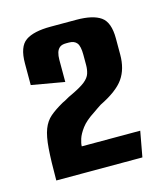

<svg xmlns="http://www.w3.org/2000/svg" viewBox="-72 -694 443 517"><g transform="rotate(-15 150.0 -436.0)"><path d="M23 -234Q23 -289 25.5 -322.5Q28 -356 35.5 -375.5Q43 -395 57 -407Q71 -419 94 -432Q101 -435 107.5 -439Q114 -443 119 -445Q149 -459 161.5 -469Q174 -479 177.5 -490Q181 -501 181 -513V-542Q181 -566 174 -575Q167 -584 152 -584H144Q132 -584 126 -579Q120 -574 117.5 -565.5Q115 -557 115 -546V-484L23 -500V-560Q23 -607 45.5 -622.5Q68 -638 115 -638H187Q233 -638 255 -622.5Q277 -607 277 -562V-517Q277 -477 258.5 -450.5Q240 -424 191 -400Q186 -397 180.5 -393Q175 -389 169 -385Q144 -369 132.5 -353.5Q121 -338 117 -325.5Q113 -313 113 -305H276L263 -234Z"/></g></svg>

Font: Smooch Sans
Style: Bold
Weight: 700
Designer: Robert E. Leuschke
Foundry: Robert E. Leuschke
Version: Version 1.010